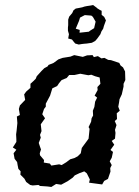

<svg xmlns="http://www.w3.org/2000/svg" viewBox="-20 -731 553 763"><path d="M184 12 169 10 139 8 133 4 110 6 100 4 84 -8 77 -21 61 -37 62 -50 53 -60 50 -75 48 -87 38 -100 34 -122 45 -136 31 -145 45 -167V-177L44 -197L46 -212L49 -242L47 -268L59 -274L55 -298L59 -312L80 -334L76 -356L84 -367L101 -382V-398L113 -409L122 -418L126 -428L145 -449L156 -460L169 -467L173 -473L193 -481L212 -495L229 -501L260 -506L275 -512L309 -505L326 -511L348 -512L353 -504L369 -508L383 -499L395 -501L410 -493L421 -492L454 -481L459 -471L469 -463L477 -447L478 -413L471 -398V-387L464 -356L455 -337L453 -323L450 -307L456 -291L444 -281L445 -258L436 -250L443 -234L437 -215L439 -203L437 -180L424 -171L434 -156L419 -135L429 -127L424 -104L416 -90L424 -75L418 -63L419 -49L409 -20L394 -12L386 2L349 -3L334 -5L337 -18L325 -42L315 -50L296 -43L277 -34L269 -25L249 -11L223 3L203 0ZM184 -73 215 -78 225 -75 243 -86 259 -98 276 -103 289 -110 301 -122 305 -143 310 -150 327 -173 332 -180 336 -219 332 -226 342 -247 344 -261 350 -272 349 -291 355 -306 358 -327 366 -343 356 -351 368 -373 367 -385 379 -398 376 -423 358 -428 343 -434 331 -432 299 -438 276 -433H255L245 -421L225 -413L215 -401L207 -389L188 -380L179 -351L170 -334L162 -319V-307L155 -298L148 -277L159 -261L142 -237L145 -210L139 -195L142 -184L134 -163L139 -148L143 -137L138 -122L139 -114L155 -95L154 -85L178 -81ZM293 -554 279 -558 273 -565 266 -574 251 -578 254 -595 250 -609V-622L251 -631V-642V-653L255 -665L267 -679L272 -690L281 -697L292 -699L307 -702L316 -705L326 -707L340 -709L350 -711L358 -705L366 -699H365L376 -692L384 -688V-672L394 -664L401 -650L397 -639L393 -628L390 -617L383 -606L379 -595L366 -577L358 -568L345 -561L325 -558L313 -557L305 -556ZM296 -601 333 -605 338 -609 354 -619 360 -645 349 -664 343 -669 317 -671 298 -661 294 -648 281 -617 297 -612Z"/></svg>

Font: Winky Rough
Style: Italic
Weight: 400
Italic angle: -8.97852°
Designer: Simon Atzbach
Foundry: typofactur
Version: Version 1.206